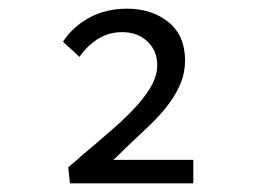

<svg xmlns="http://www.w3.org/2000/svg" viewBox="-20 -817 590 442"><path d="M241 -449Q249 -456 255.5 -462.5Q262 -469 269 -476Q299 -504 324.5 -528.5Q350 -553 368 -577Q386 -601 396 -625.5Q406 -650 406 -678Q406 -735 368 -766Q330 -797 272 -797Q224 -797 186 -776.5Q148 -756 125 -721L163 -686Q180 -711 205 -727Q230 -743 261 -743Q297 -743 319.5 -721.5Q342 -700 342 -667Q342 -645 330.5 -623Q319 -601 297 -576Q275 -551 242 -522Q209 -493 166 -457L161 -452Q155 -447 149 -442Q143 -437 137 -432L141 -395H425V-449Z"/></svg>

Font: Codetta
Style: Regular
Weight: 400
Italic angle: -11°
Designer: Ulrich Proeller
Foundry: PROSA GmbH
Version: Version 2.00;September 29, 2018;FontCreator 11.5.0.2427 64-b